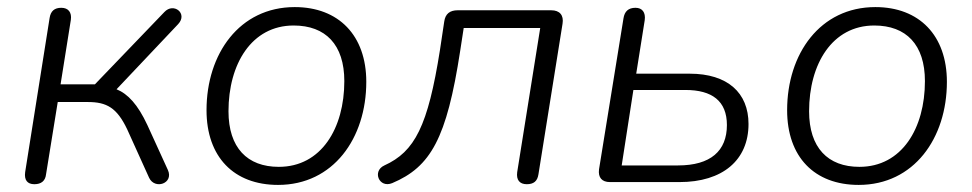

<svg xmlns="http://www.w3.org/2000/svg" viewBox="-20 -514 2745 542"><path d="M77 6C96 6 108 -3 110 -22L143 -226H228C281 -226 310 -210 339 -149L401 -12C417 22 471 4 454 -34L396 -161C369 -219 341 -249 309 -262L483 -446C511 -476 470 -508 444 -480L248 -276H151L180 -458C183 -479 173 -492 153 -492C134 -492 123 -483 120 -463L51 -28C48 -6 57 6 77 6Z M765 8C921 8 1014 -124 1014 -283C1014 -414 936 -494 812 -494C656 -494 563 -362 563 -203C563 -71 640 8 765 8ZM767 -43C678 -43 625 -97 625 -200C625 -333 690 -442 809 -442C899 -442 952 -388 952 -285C952 -152 887 -43 767 -43Z M1467 6C1486 6 1497 -2 1500 -22L1568 -447C1572 -471 1560 -485 1536 -485H1272C1250 -485 1237 -475 1234 -453L1222 -373C1188 -158 1151 -86 1065 -47C1030 -31 1050 18 1087 3C1196 -43 1241 -123 1279 -370L1289 -435H1505L1440 -28C1437 -6 1447 6 1467 6Z M1702 0H1898C2020 0 2093 -62 2093 -164C2093 -252 2034 -306 1927 -306H1776L1800 -457C1803 -479 1793 -492 1774 -492C1754 -492 1743 -482 1740 -462L1671 -36C1668 -13 1679 0 1702 0ZM1894 -47H1735L1768 -260H1915C1990 -260 2032 -229 2032 -161C2032 -88 1986 -47 1894 -47Z M2404 8C2560 8 2653 -124 2653 -283C2653 -414 2575 -494 2451 -494C2295 -494 2202 -362 2202 -203C2202 -71 2279 8 2404 8ZM2406 -43C2317 -43 2264 -97 2264 -200C2264 -333 2329 -442 2448 -442C2538 -442 2591 -388 2591 -285C2591 -152 2526 -43 2406 -43Z"/></svg>

Font: SN Pro Light
Style: Italic
Weight: 300
Italic angle: -8.99998°
Designer: Tobias Whetton
Foundry: Supernotes
Version: Version 1.001;Glyphs 3.2 (3249)